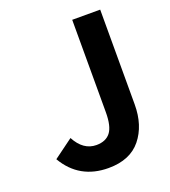

<svg xmlns="http://www.w3.org/2000/svg" viewBox="-137 -840 843 954"><g transform="rotate(-20 284.0 -363.0)"><path d="M274 14Q120 14 44 -116L146 -191Q187 -114 256 -114Q306 -114 330.5 -145.5Q355 -177 355 -251V-740H503V-239Q503 -128 445.5 -57Q388 14 274 14Z"/></g></svg>

Font: NotoSansHansBold
Style: Bold
Weight: 700
Designer: Ryoko NISHIZUKA  (kana & ideographs); Paul D. Hunt (Latin, Greek & Cyrillic); Wenlong ZHANG  (bopomofo); Sandoll Communi
Foundry: Adobe Systems Incorporated
Version: Version 1.00;December 8, 2021;FontCreator 13.0.0.2675 64-bit